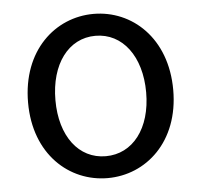

<svg xmlns="http://www.w3.org/2000/svg" viewBox="-45 -604 697 664"><g transform="rotate(-5 303.0 -272.0)"><path d="M303 13C436 13 555 -91 555 -271C555 -452 436 -557 303 -557C170 -557 51 -452 51 -271C51 -91 170 13 303 13ZM303 -63C209 -63 146 -146 146 -271C146 -396 209 -481 303 -481C397 -481 461 -396 461 -271C461 -146 397 -63 303 -63Z"/></g></svg>

Font: Noto Sans Mono CJK SC Regular
Style: Regular
Weight: 400
Designer: Ryoko NISHIZUKA (kana & ideographs); Paul D. Hunt (Latin, Greek & Cyrillic); Wenlong ZHANG (bopomofo); Sandoll Communica
Foundry: Adobe Systems Incorporated
Version: Version 1.005;PS 1.005;hotconv 1.0.96;makeotf.lib2.5.65012